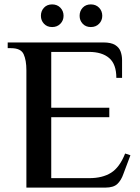

<svg xmlns="http://www.w3.org/2000/svg" viewBox="-20 -853 636 873"><path d="M100 0V-534Q100 -579 87.5 -606.5Q75 -634 30 -634H15V-660H450Q485 -660 503.5 -648.5Q522 -637 528.5 -618.5Q535 -600 535 -580V-499H509Q509 -561 476.5 -589Q444 -617 384 -617H213V-363H477V-320H213V-43H386Q446 -43 485 -67.5Q524 -92 549 -155L573 -147L541 -62Q531 -33 513.5 -16.5Q496 0 459 0ZM393 -730Q370 -730 356 -745Q342 -760 342 -781Q342 -803 356 -818Q370 -833 393 -833Q416 -833 430.5 -818Q445 -803 445 -781Q445 -760 430.5 -745Q416 -730 393 -730ZM217 -730Q194 -730 180 -745Q166 -760 166 -781Q166 -803 180 -818Q194 -833 217 -833Q240 -833 254.5 -818Q269 -803 269 -781Q269 -760 254.5 -745Q240 -730 217 -730Z"/></svg>

Font: El Messiri SemiBold
Style: Regular
Weight: 600
Designer: Mohamed Gaber
Foundry: Kief Type Foundry
Version: Version 2.020; ttfautohint (v1.8.3)